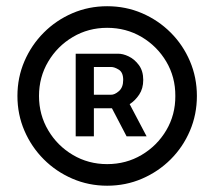

<svg xmlns="http://www.w3.org/2000/svg" viewBox="-20 -757 680 608"><path d="M319.3 -168.9Q260.7 -168.9 209.2 -191.2Q157.7 -213.4 118.7 -252.4Q79.6 -291.5 57.4 -343Q35.2 -394.5 35.2 -453.1Q35.2 -511.7 57.4 -563.2Q79.6 -614.7 118.7 -653.8Q157.7 -692.9 209.2 -715.1Q260.7 -737.3 319.3 -737.3Q378.4 -737.3 429.9 -715.1Q481.4 -692.9 520.5 -653.8Q559.6 -614.7 581.5 -563.2Q603.5 -511.7 603.5 -453.1Q603.5 -394.5 581.5 -343Q559.6 -291.5 520.5 -252.4Q481.4 -213.4 429.9 -191.2Q378.4 -168.9 319.3 -168.9ZM319.3 -237.3Q379.4 -237.3 428.5 -266.4Q477.5 -295.4 506.6 -344.5Q535.6 -393.6 535.2 -453.1Q535.6 -512.7 506.6 -561.8Q477.5 -610.8 428.5 -639.9Q379.4 -668.9 319.3 -668.9Q259.8 -668.9 210.7 -639.9Q161.6 -610.8 132.6 -561.8Q103.5 -512.7 103.5 -453.1Q103.5 -393.6 132.6 -344.5Q161.6 -295.4 210.7 -266.4Q259.8 -237.3 319.3 -237.3ZM219.7 -325.2V-586.9H352.5Q368.7 -587.4 387.5 -578.4Q406.2 -569.3 419.9 -550.8Q433.6 -532.2 433.6 -503.9Q433.6 -476.6 420.7 -457.3Q407.7 -438 390.6 -427.2L444.3 -325.2H380.9L334.5 -414.1H277.3V-325.2ZM277.3 -457H331.1Q342.8 -456.5 356.4 -468.3Q370.1 -480 370.1 -503.9Q370.1 -527.8 356.2 -536.4Q342.3 -544.9 332 -544.9H277.3Z"/></svg>

Font: Inter Display
Style: Regular
Weight: 400
Designer: Rasmus Andersson
Foundry: rsms
Version: Version 4.000;git-37864ae